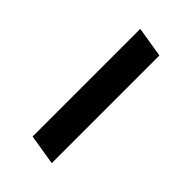

<svg xmlns="http://www.w3.org/2000/svg" viewBox="27 -613 546 546"><g transform="rotate(-45 300.0 -340.0)"><path d="M76 -294 91 -386H524L509 -294Z"/></g></svg>

Font: Iosevka Curly SmBdExObl
Style: Regular
Weight: 600
Width: 7
Italic angle: -9°
Monospace: yes
Designer: Belleve Invis
Foundry: Belleve Invis
Version: Version 11.1.0; ttfautohint (v1.8.3)